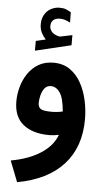

<svg xmlns="http://www.w3.org/2000/svg" viewBox="-62 -721 554 1024"><g transform="rotate(5 215.0 -208.5)"><path d="M155.8 -506.3Q141.1 -522 131.6 -541.3Q122.1 -560.5 122.1 -586.4Q122.1 -605.5 127.4 -620.6Q132.8 -635.7 142.1 -647.5Q155.3 -664.1 174.8 -672.9Q194.3 -681.6 214.8 -681.6Q235.8 -681.6 249 -676.3Q262.2 -670.9 276.4 -662.6L276.9 -607.4Q262.2 -615.2 249.5 -619.4Q236.8 -623.5 221.7 -623.5Q212.9 -623.5 203.1 -621.1Q193.4 -618.7 186 -611.8Q173.8 -600.6 173.8 -580.1Q173.8 -564.9 184.1 -551.3Q194.3 -537.6 217.8 -530.8Q220.2 -530.3 222.7 -529.5Q225.1 -528.8 227.5 -528.8Q230 -528.8 231.9 -528.8L295.4 -542V-487.8L103.5 -441.9V-494.1ZM270 -5.9Q243.7 0 218.8 0Q129.9 0 79.1 -40.8Q28.3 -81.5 28.3 -164.1Q28.3 -202.6 39.1 -241.7Q49.8 -280.8 72 -313.7Q94.2 -346.7 128.2 -366.7Q162.1 -386.7 209 -386.7Q259.3 -386.7 295.7 -361.8Q332 -336.9 355.5 -295.2Q378.9 -253.4 390.1 -202.6Q401.4 -151.9 401.4 -100.6Q401.4 48.8 316.4 142.1Q231.4 235.4 69.8 265.1L25.9 152.8Q122.6 135.3 185.5 94.2Q248.5 53.2 270 -5.9ZM279.8 -131.8Q273.4 -204.1 253.4 -232.7Q233.4 -261.2 205.1 -261.2Q184.1 -261.2 171.6 -245.6Q159.2 -230 153.6 -207.8Q147.9 -185.5 147.9 -166.5Q147.9 -144 161.6 -134.5Q175.3 -125 221.2 -125Q251.5 -125 279.8 -131.8Z"/></g></svg>

Font: Vazir WOL-UI
Style: Bold-WOL-UI
Weight: 700
Designer: Saber Rastikerdar
Foundry: Saber Rastikerdar
Version: Version 30.1.0